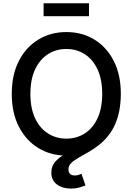

<svg xmlns="http://www.w3.org/2000/svg" viewBox="-20 -932 803 1163"><path d="M381.8 10.3Q287.1 10.3 212.4 -35.2Q137.7 -80.6 94.5 -164.3Q51.3 -248 51.3 -363.3Q51.3 -479.5 94.5 -563.2Q137.7 -647 212.4 -692.4Q287.1 -737.8 381.8 -737.8Q477.1 -737.8 551.5 -692.4Q626 -647 668.9 -563.2Q711.9 -479.5 711.9 -363.3Q711.9 -248 668.9 -164.1Q626 -80.1 551.5 -34.9Q477.1 10.3 381.8 10.3ZM381.8 -92.3Q443.8 -92.3 492.9 -123.5Q542 -154.8 570.6 -215.3Q599.1 -275.9 599.1 -363.3Q599.1 -451.7 570.6 -512.2Q542 -572.8 492.9 -604Q443.8 -635.3 381.8 -635.3Q319.8 -635.3 270.5 -603.8Q221.2 -572.3 192.6 -511.7Q164.1 -451.2 164.1 -363.3Q164.1 -275.9 192.6 -215.6Q221.2 -155.3 270.5 -123.8Q319.8 -92.3 381.8 -92.3ZM409.7 210.4Q358.9 210.4 325 185.3Q291 160.2 291 113.3Q291 76.7 311.8 51.3Q332.5 25.9 366.5 5.4Q400.4 -15.1 441.4 -35.6Q482.4 -56.2 522.9 -82Q563.5 -107.9 597.7 -144.8Q631.8 -181.6 652.6 -234.9Q673.3 -288.1 673.3 -363.3H711.4Q711.4 -283.7 694.3 -226.1Q677.2 -168.5 648.9 -127.9Q620.6 -87.4 586.9 -59.8Q553.2 -32.2 519.3 -12.7Q485.4 6.8 457 22.7Q428.7 38.6 411.6 55.2Q394.5 71.8 394.5 94.2Q394.5 111.3 404.3 121.1Q414.1 130.9 433.6 130.9Q445.3 130.9 455.3 127.7Q465.3 124.5 473.6 120.6L497.6 190.9Q481.9 197.8 459.5 204.1Q437 210.4 409.7 210.4ZM519 -912.1V-834H244.1V-912.1Z"/></svg>

Font: V-Inter
Style: Medium-500
Weight: 500
Designer: Rasmus Andersson
Foundry: rsms
Version: Version 4.000;git-4146feb